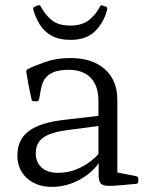

<svg xmlns="http://www.w3.org/2000/svg" viewBox="-20 -724 582 751"><path d="M183 7Q123 7 85.5 -27Q48 -61 48 -116Q48 -177 91.5 -210.5Q135 -244 229 -255L375 -272L373 -232L242 -215Q176 -206 148 -185Q120 -164 120 -124Q120 -89 143 -68.5Q166 -48 206 -48Q247 -48 280 -62Q313 -76 335.5 -94Q358 -112 367 -124L378 -111Q374 -95 358 -75Q342 -55 315.5 -36Q289 -17 255 -5Q221 7 183 7ZM365 -330Q365 -388 335 -419.5Q305 -451 248 -451Q221 -451 199 -445Q177 -439 161.5 -423Q146 -407 140 -375L133 -336Q131 -328 123 -328H112Q104 -328 103 -337Q97 -363 92 -389.5Q87 -416 83 -442Q81 -449 89 -454Q113 -466 157 -481.5Q201 -497 255 -497Q341 -497 390 -453.5Q439 -410 439 -333V-162H365ZM439 -162V-24L420 -53L513 -35Q521 -32 521 -24V-14Q521 -6 513 -5L459 0Q418 4 398 2.5Q378 1 372 -9Q366 -19 366 -38V-98L365 -105V-162ZM255 -568Q212 -568 182.5 -584Q153 -600 136 -627.5Q119 -655 110 -687Q108 -694 116 -698L129 -703Q136 -706 140 -698Q156 -667 182 -645.5Q208 -624 255 -624Q301 -624 328 -645.5Q355 -667 371 -698Q374 -706 382 -702L394 -698Q401 -696 399 -686Q387 -638 353 -603Q319 -568 255 -568Z"/></svg>

Font: Hahmlet Light
Style: Regular
Weight: 300
Designer: Minjoo Ham & Mark Frömberg
Foundry: hypertype
Version: Version 1.002